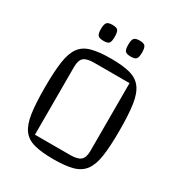

<svg xmlns="http://www.w3.org/2000/svg" viewBox="-191 -939 1014 1084"><g transform="rotate(30 316.0 -397.0)"><path d="M72 -312Q72 -416 81.5 -480.5Q91 -545 116.5 -579.5Q142 -614 190 -627Q238 -640 316 -640Q393 -640 440.5 -627Q488 -614 514 -579Q540 -544 549.5 -480Q559 -416 559 -312Q559 -208 549.5 -144Q540 -80 514 -45.5Q488 -11 440.5 2Q393 15 316 15Q238 15 190 2Q142 -11 116.5 -45.5Q91 -80 81.5 -144Q72 -208 72 -312ZM157 -53H387Q435 -53 454.5 -70Q474 -87 474 -130V-572H244Q195 -572 176 -555Q157 -538 157 -495ZM405 -705Q375 -705 367 -716.5Q359 -728 359 -756Q359 -785 367 -797Q375 -809 405 -809Q433 -809 441 -797Q449 -785 449 -756Q449 -728 441 -716.5Q433 -705 405 -705ZM227 -705Q198 -705 189.5 -716.5Q181 -728 181 -756Q181 -785 189.5 -797Q198 -809 227 -809Q256 -809 263.5 -797Q271 -785 271 -756Q271 -728 263.5 -716.5Q256 -705 227 -705Z"/></g></svg>

Font: Changa Light
Style: Regular
Weight: 300
Designer: Eduardo Rodriguez Tunni
Foundry: Eduardo Rodriguez Tunni
Version: Version 3.002; ttfautohint (v1.8.2)